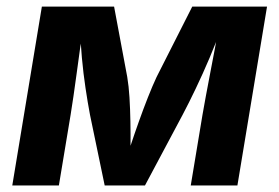

<svg xmlns="http://www.w3.org/2000/svg" viewBox="-20 -566 852 586"><path d="M17.5 0 107.8 -545.9H328.2L368.4 -330.9Q373 -303.7 375.2 -268.4Q377.3 -233.1 378 -195Q378.7 -156.9 378.4 -121.1Q378.1 -85.4 377.2 -57.2H358.3Q366.8 -85.8 378.6 -121.7Q390.4 -157.5 404 -195.5Q417.5 -233.5 431.4 -268.7Q445.3 -303.9 457.9 -330.9L566.8 -545.9H795L704.6 0H562.2L598 -215.5Q601.8 -238.2 608 -271.2Q614.2 -304.3 621.4 -342.1Q628.7 -380 635.8 -417.5Q642.8 -455 648.3 -486.9H657.8Q640 -437.1 619.2 -388.3Q598.5 -339.6 577.4 -295.6Q556.4 -251.6 537.3 -215.5L422.5 0H299.5L254.7 -215.5Q247.6 -253 241 -297.3Q234.3 -341.6 229.9 -389.9Q225.5 -438.2 224 -486.9H234.7Q229.5 -453.9 224.2 -416.6Q219 -379.3 214 -342.1Q208.9 -305 204.2 -272.1Q199.6 -239.3 195.5 -215.5L159.7 0Z"/></svg>

Font: Inter Variable
Style: Italic
Weight: 400
Italic angle: -9.39999°
Designer: Rasmus Andersson
Foundry: rsms
Version: Version 4.001;git-9221beed3